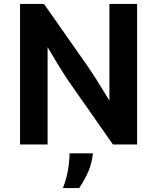

<svg xmlns="http://www.w3.org/2000/svg" viewBox="-20 -729 792 969"><path d="M330.1 -314Q294.9 -363.8 220.2 -491.2V0H81.1V-709H202.1L418 -400.9Q459 -342.8 532.2 -221.2V-709H671.9V0H549.8ZM331.1 44.9H449.2Q443.4 92.8 428.2 130.9Q413.1 168.9 379.9 220.2H297.9Q314.9 173.8 322.5 132.8Q330.1 91.8 331.1 44.9Z"/></svg>

Font: Sarala
Style: Bold
Weight: 700
Designer: Andres Torresi
Foundry: Huerta Tipografica
Version: Version 1.004;PS 001.003;hotconv 1.0.70;makeotf.lib2.5.58329